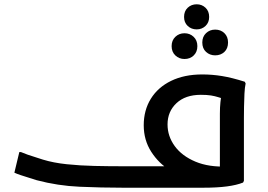

<svg xmlns="http://www.w3.org/2000/svg" viewBox="-20 -875 1249 895"><path d="M551 0Q453 0 351 -4.5Q249 -9 151 -35Q132 -41 113 -47Q94 -53 77 -58.5Q60 -64 47 -70L70 -166H78Q89 -161 109 -154Q129 -147 149 -141Q169 -135 180 -131Q229 -116 291 -109.5Q353 -103 420 -101.5Q487 -100 551 -100H795L773 -81Q720 -113 685 -167.5Q650 -222 650 -291Q650 -361 683 -414.5Q716 -468 777.5 -498Q839 -528 923 -528Q969 -528 1015 -520.5Q1061 -513 1121 -494L1125 -486Q1121 -468 1119.5 -438Q1118 -408 1117.5 -377Q1117 -346 1117 -326V-32L1113 -24Q1083 -12 1037.5 -6Q992 0 929 0ZM761 -295Q761 -240 794.5 -194Q828 -148 891 -121.5Q954 -95 1042 -99L1005 -51V-345Q1005 -375 1007.5 -398.5Q1010 -422 1014 -440L1030 -412Q1013 -417 997.5 -422Q982 -427 963.5 -430Q945 -433 916 -433Q844 -433 802.5 -394Q761 -355 761 -295ZM897 -738Q872 -738 855 -754Q838 -770 838 -796Q838 -823 855 -839Q872 -855 897 -855Q921 -855 938 -839Q955 -823 955 -796Q955 -770 938 -754Q921 -738 897 -738ZM983 -617Q958 -617 940.5 -633Q923 -649 923 -677Q923 -704 940.5 -720.5Q958 -737 983 -737Q1009 -737 1026 -720.5Q1043 -704 1043 -677Q1043 -649 1026 -633Q1009 -617 983 -617ZM840 -600Q815 -600 797.5 -616.5Q780 -633 780 -660Q780 -687 797.5 -703.5Q815 -720 840 -720Q865 -720 882.5 -703.5Q900 -687 900 -660Q900 -633 883 -616.5Q866 -600 840 -600Z"/></svg>

Font: Kufam Medium
Style: Italic
Weight: 500
Italic angle: -11°
Designer: Artur Schmal
Foundry: Original Type
Version: Version 1.301; ttfautohint (v1.8.3)